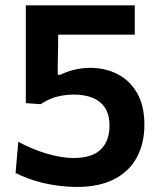

<svg xmlns="http://www.w3.org/2000/svg" viewBox="-20 -708 620 740"><path d="M275.5 12.5Q241.5 12.5 208.2 8.2Q175 4 144.8 -3.2Q114.5 -10.5 88 -20.5Q61.5 -30.5 40 -41L50.5 -161.5Q77.5 -147 105 -135.5Q132.5 -124 159.8 -116Q187 -108 213 -103.5Q239 -99 263 -99Q334.5 -99 368.2 -131.8Q402 -164.5 402 -223.5Q402 -266.5 384.5 -292.8Q367 -319 336.2 -331.2Q305.5 -343.5 266 -343.5Q233 -343.5 201.2 -335.8Q169.5 -328 136.5 -306.5L79.5 -310.5V-423Q79.5 -494 79.5 -560.2Q79.5 -626.5 79.5 -687.5H499.5V-574.5Q440.5 -574.5 380.5 -574.5Q320.5 -574.5 261 -574.5H161.5L204.5 -616Q204.5 -576.5 204 -536.8Q203.5 -497 202.5 -458V-420H213Q239.5 -433 268.8 -439.8Q298 -446.5 328 -446.5Q386 -446.5 433.2 -422.2Q480.5 -398 508.5 -349.2Q536.5 -300.5 536.5 -227.5Q536.5 -156 507.8 -102Q479 -48 421 -17.8Q363 12.5 275.5 12.5Z"/></svg>

Font: Commissioner Thin SemiBold
Style: Regular
Weight: 600
Version: Version 1.000